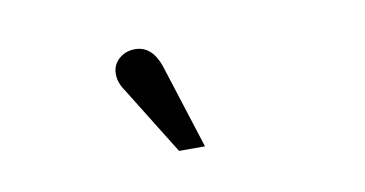

<svg xmlns="http://www.w3.org/2000/svg" viewBox="-34 -789 568 299"><g transform="rotate(-10 250.0 -640.0)"><path d="M271 -556.2H230L163.1 -664.1Q153.8 -677.2 153.8 -690.9Q153.8 -705.6 164.3 -714.8Q174.8 -724.1 189.9 -724.1Q216.3 -724.1 228 -690.9Z"/></g></svg>

Font: Margherita
Style: Regular
Weight: 400
Designer: James Puckett
Foundry: Dunwich Type Founders
Version: Version 1.008;hotconv 1.0.109;makeotfexe 2.5.65596